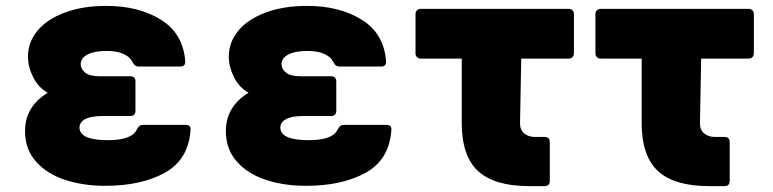

<svg xmlns="http://www.w3.org/2000/svg" viewBox="-20 -578 2626 652"><path d="M341 -405Q301 -405 277.5 -393Q254 -381 254 -360Q254 -344 269 -331.5Q284 -319 320 -319H422Q440 -319 440 -301V-202Q440 -184 422 -184H328Q289 -184 269.5 -173.5Q250 -163 250 -145Q250 -102 346 -102Q427 -102 444 -137Q449 -147 454 -150.5Q459 -154 467 -154H610Q629 -154 627 -136Q620 -36 540 8.5Q460 53 337 53Q263 53 201.5 33Q140 13 102.5 -29Q65 -71 65 -133Q65 -216 142 -263Q110 -281 92.5 -316Q75 -351 75 -386Q75 -435 107.5 -474Q140 -513 200.5 -535.5Q261 -558 341 -558Q451 -558 526.5 -511Q602 -464 609 -370V-368Q609 -352 592 -352H451Q444 -352 439 -355.5Q434 -359 429 -369Q421 -385 399 -395Q377 -405 341 -405Z M1023 -405Q983 -405 959.5 -393Q936 -381 936 -360Q936 -344 951 -331.5Q966 -319 1002 -319H1104Q1122 -319 1122 -301V-202Q1122 -184 1104 -184H1010Q971 -184 951.5 -173.5Q932 -163 932 -145Q932 -102 1028 -102Q1109 -102 1126 -137Q1131 -147 1136 -150.5Q1141 -154 1149 -154H1292Q1311 -154 1309 -136Q1302 -36 1222 8.5Q1142 53 1019 53Q945 53 883.5 33Q822 13 784.5 -29Q747 -71 747 -133Q747 -216 824 -263Q792 -281 774.5 -316Q757 -351 757 -386Q757 -435 789.5 -474Q822 -513 882.5 -535.5Q943 -558 1023 -558Q1133 -558 1208.5 -511Q1284 -464 1291 -370V-368Q1291 -352 1274 -352H1133Q1126 -352 1121 -355.5Q1116 -359 1111 -369Q1103 -385 1081 -395Q1059 -405 1023 -405Z M1548 -160V-379H1409Q1401 -379 1396 -384Q1391 -389 1391 -397V-530Q1391 -538 1396 -543Q1401 -548 1409 -548H1911Q1919 -548 1924 -543Q1929 -538 1929 -530V-397Q1929 -389 1924 -384Q1919 -379 1911 -379H1750L1746 -162Q1745 -138 1759.5 -125.5Q1774 -113 1796 -113H1829Q1847 -113 1847 -95V36Q1847 54 1829 54H1777Q1658 54 1603 2.5Q1548 -49 1548 -160Z M2159 -160V-379H2020Q2012 -379 2007 -384Q2002 -389 2002 -397V-530Q2002 -538 2007 -543Q2012 -548 2020 -548H2522Q2530 -548 2535 -543Q2540 -538 2540 -530V-397Q2540 -389 2535 -384Q2530 -379 2522 -379H2361L2357 -162Q2356 -138 2370.5 -125.5Q2385 -113 2407 -113H2440Q2458 -113 2458 -95V36Q2458 54 2440 54H2388Q2269 54 2214 2.5Q2159 -49 2159 -160Z"/></svg>

Font: LINE Seed JP_TTF ExtraBold
Style: Regular
Weight: 800
Designer: LY Corporation & Fontrix & Fontworks
Version: Version 1.015